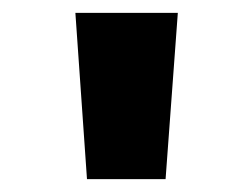

<svg xmlns="http://www.w3.org/2000/svg" viewBox="-20 -749 378 298"><path d="M97 -729H256L237 -471H115Z"/></svg>

Font: Noto Sans Oriya ExtraBold
Style: Regular
Weight: 800
Version: Version 2.003